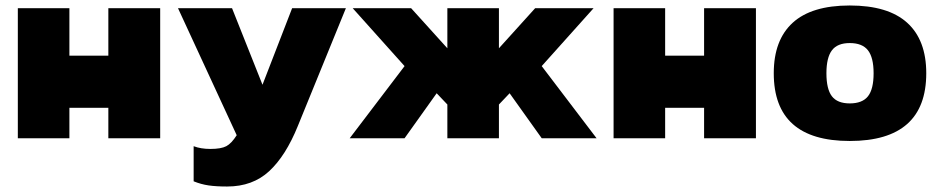

<svg xmlns="http://www.w3.org/2000/svg" viewBox="-20 -504 3422 700"><path d="M45 -474H233V-301H375V-474H564V0H375V-111H233V0H45Z M686 157V29Q712 39 747 39Q786 39 805 29Q824 19 843 -11L629 -474H826L937 -195L1045 -474H1241L1066 -45Q1022 64 961.5 120Q901 176 808 176Q768 176 740.5 172Q713 168 686 157Z M1799 0H1611V-123L1572 -164L1455 0H1255L1455 -263L1266 -474H1479L1611 -328V-474H1799V-328L1931 -474H2144L1955 -263L2155 0H1955L1838 -164L1799 -123Z M2217 -474H2405V-301H2547V-474H2736V0H2547V-111H2405V0H2217Z M2801 -237Q2801 -358 2870 -421Q2939 -484 3078 -484Q3218 -484 3287.5 -421Q3357 -358 3357 -237Q3357 10 3078 10Q2801 10 2801 -237ZM3165 -237Q3165 -294 3144.5 -320.5Q3124 -347 3078 -347Q3033 -347 3013 -320.5Q2993 -294 2993 -237Q2993 -179 3013 -153Q3033 -127 3078 -127Q3124 -127 3144.5 -153Q3165 -179 3165 -237Z"/></svg>

Font: Kanit Bold
Style: Regular
Weight: 700
Designer: Katatrad Team
Foundry: CadsonDemak
Version: Version 1.000